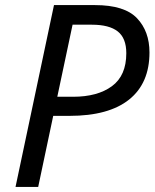

<svg xmlns="http://www.w3.org/2000/svg" viewBox="-20 -734 607 754"><path d="M41 0 192 -714H353Q469 -714 518 -662.5Q567 -611 567 -528Q567 -407 487 -343Q407 -279 253 -279H189L130 0ZM267 -354Q363 -354 419.5 -395.5Q476 -437 476 -525Q476 -584 442.5 -610.5Q409 -637 341 -637H265L205 -354Z"/></svg>

Font: Noto Sans
Style: Italic
Weight: 400
Italic angle: -12°
Designer: Monotype Design Team
Foundry: Monotype Imaging Inc.
Version: Version 2.013; ttfautohint (v1.8.4.7-5d5b)